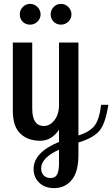

<svg xmlns="http://www.w3.org/2000/svg" viewBox="-20 -719 578 989"><path d="M46 -149V-500H146V-160Q146 -70 206 -70Q237 -70 260.5 -100Q284 -130 284 -179V-500H384V-21Q440 -39 465.5 -69.5Q491 -100 501 -179H538Q523 -80 490.5 -43.5Q458 -7 384 15V79Q384 167 349 208.5Q314 250 259 250Q211 250 182 222Q153 194 153 152Q153 66 284 12V-51Q246 6 187 6Q123 6 84.5 -31Q46 -68 46 -149ZM82 -645Q82 -667 97.5 -683Q113 -699 135 -699Q157 -699 173 -683Q189 -667 189 -645Q189 -623 173 -607.5Q157 -592 135 -592Q112 -592 97 -607Q82 -622 82 -645ZM192 148Q192 171 205 184.5Q218 198 240 198Q265 198 274.5 179Q284 160 284 122V52Q192 94 192 148ZM241 -645Q241 -667 256.5 -683Q272 -699 294 -699Q316 -699 332 -683Q348 -667 348 -645Q348 -623 332 -607.5Q316 -592 294 -592Q272 -592 256.5 -607Q241 -622 241 -645Z"/></svg>

Font: Lobster Two
Style: Regular
Weight: 400
Designer: Pablo Impallari
Foundry: Pablo Impallari. www.impallari.com
Version: Version 1.006